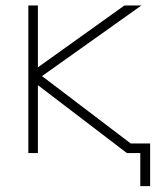

<svg xmlns="http://www.w3.org/2000/svg" viewBox="-20 -544 589 685"><path d="M115.2 -303.7 423.8 -524.4H484.4L129.9 -272.5L446.3 -32.2H515.6V120.1H480.5V2H468.8H438.5H432.6L115.2 -240.2V2H81.1V-524.4H115.2Z"/></svg>

Font: Gen Shin Gothic ExtraLight
Style: Regular
Weight: 100
Designer: [Source Han Sans]
Ryoko NISHIZUKA  (kana & ideographs); Paul D. Hunt (Latin, Greek & Cyrillic); Wenlong ZHANG  (bopomofo
Version: Version 1.002.20150607